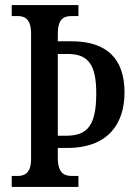

<svg xmlns="http://www.w3.org/2000/svg" viewBox="-20 -734 537 754"><path d="M26 0H288V-43H262C231 -43 207 -56 207 -114V-153H244C408 -153 469 -252 469 -371C469 -501 402 -572 260 -572H207V-600C207 -659 229 -671 262 -671H288V-714H26V-671H49C78 -671 102 -659 102 -602V-110C102 -55 78 -43 49 -43H26ZM240 -201H207V-522H247C328 -522 358 -478 358 -367C358 -241 323 -201 240 -201Z"/></svg>

Font: Noto Serif Sinhala ExtraCondensed Medium
Style: Regular
Weight: 500
Width: 2
Designer: Jelle Bosma - Monotype Design Team
Foundry: Monotype Imaging Inc.
Version: Version 2.007